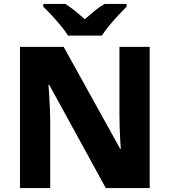

<svg xmlns="http://www.w3.org/2000/svg" viewBox="-20 -951 858 971"><path d="M737 0H515L229 -522H225Q227 -499 229 -467Q231 -435 232.5 -401Q234 -367 234 -338V0H81V-714H302L588 -198H591Q589 -220 587.5 -251Q586 -282 585 -315Q584 -348 584 -374V-714H737ZM324 -771Q310 -794 287.5 -821Q265 -848 241.5 -873.5Q218 -899 199 -917V-931H311Q337 -914 360 -895.5Q383 -877 409 -854Q435 -877 459 -896.5Q483 -916 509 -931H620V-917Q603 -900 579 -874.5Q555 -849 532.5 -821.5Q510 -794 495 -771Z"/></svg>

Font: Noto Sans Thai Looped ExtraBold
Style: Regular
Weight: 800
Designer: Sasikarn Vongin, Ben Mitchell
Foundry: The Fontpad Ltd
Version: Version 1.001; ttfautohint (v1.8.4.7-5d5b)